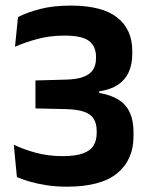

<svg xmlns="http://www.w3.org/2000/svg" viewBox="-20 -672 545 704"><path d="M225.5 12.5Q184.5 12.5 149.8 7Q115 1.5 88 -6.5Q61 -14.5 42 -22.5L30.5 -141.5Q65.5 -124.5 111 -112Q156.5 -99.5 209.5 -99.5Q257 -99.5 284.2 -109.5Q311.5 -119.5 323 -138.2Q334.5 -157 334.5 -184V-191.5Q334.5 -219 323.5 -236.5Q312.5 -254 287.5 -262.5Q262.5 -271 220.5 -272L110 -274.5V-377L220.5 -380Q261.5 -381 286 -390.2Q310.5 -399.5 321.2 -416.5Q332 -433.5 332 -458V-463.5Q332 -502.5 306.2 -522Q280.5 -541.5 216 -541.5Q163 -541.5 116.2 -528.8Q69.5 -516 35 -500.5L46 -609.5Q79 -626.5 127 -639Q175 -651.5 239.5 -651.5Q354 -651.5 409.5 -608Q465 -564.5 465 -485V-475Q465 -436 452 -407.5Q439 -379 412.5 -361.2Q386 -343.5 343.5 -337V-318.5L337.5 -332.5Q408.5 -321 439 -286Q469.5 -251 469.5 -187V-172Q469.5 -86 409.8 -36.8Q350 12.5 225.5 12.5Z"/></svg>

Font: Anek Devanagari Medium SemiBold
Style: Regular
Weight: 600
Version: Version 1.003